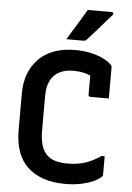

<svg xmlns="http://www.w3.org/2000/svg" viewBox="-63 -992 725 1058"><g transform="rotate(5 300.0 -463.0)"><path d="M338 20Q269 20 216 1.5Q163 -17 127.5 -51.5Q92 -86 74.5 -136.5Q57 -187 57 -252V-456Q57 -516 75 -564Q93 -612 128 -647.5Q163 -683 213.5 -701.5Q264 -720 329 -720Q380 -720 419.5 -710.5Q459 -701 487.5 -686.5Q516 -672 532 -655Q535 -653 535.5 -650.5Q536 -648 536.5 -645.5Q537 -643 537 -639Q537 -603 537 -557.5Q537 -512 537 -470Q512 -470 486 -470Q460 -470 435 -470Q430 -470 427 -473Q424 -476 424 -481Q424 -500 424 -519.5Q424 -539 424 -562Q424 -585 424 -614L450 -571Q423 -590 394 -597.5Q365 -605 327 -605Q284 -605 252 -588.5Q220 -572 203 -538.5Q186 -505 186 -453V-262Q186 -216 195.5 -183Q205 -150 226 -129Q246 -109 275 -101Q304 -93 339 -93Q395 -93 437 -106.5Q479 -120 525 -151H542Q542 -138 542 -126Q542 -114 542 -102Q542 -90 542 -77.5Q542 -65 542 -53Q542 -48 541 -44.5Q540 -41 537 -38Q521 -22 492 -9Q463 4 423.5 12Q384 20 338 20ZM379 -946Q413 -946 431.5 -946Q450 -946 467.5 -946Q485 -946 512 -946Q518 -946 520.5 -941Q523 -936 519 -931Q500 -910 486 -894Q472 -878 458.5 -862.5Q445 -847 428.5 -828Q412 -809 386 -781Q384 -779 380 -777Q376 -775 370 -775Q346 -775 330.5 -775Q315 -775 302.5 -775Q290 -775 275 -775Q294 -805 310.5 -832.5Q327 -860 344 -887.5Q361 -915 379 -946Z"/></g></svg>

Font: Recursive SemiBold
Style: Regular
Weight: 600
Version: Version 1.085